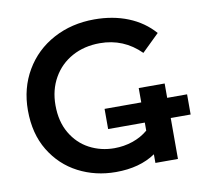

<svg xmlns="http://www.w3.org/2000/svg" viewBox="-80 -798 972 897"><g transform="rotate(-10 406.5 -350.0)"><path d="M572 -358H695V0H588V-41Q513 10 400 10Q303 10 222 -32Q141 -74 92.5 -154Q44 -234 44 -345Q44 -450 93 -533.5Q142 -617 228.5 -663.5Q315 -710 423 -710Q511 -710 583 -681Q655 -652 704 -596L622 -516Q542 -596 429 -596Q355 -596 297.5 -564.5Q240 -533 207.5 -476Q175 -419 175 -346Q175 -269 207.5 -213.5Q240 -158 294 -129.5Q348 -101 412 -101Q457 -101 498.5 -115Q540 -129 572 -156ZM398 -289.9H789.4V-194.2H398Z"/></g></svg>

Font: Montserrat Alternates SemiBold
Style: Regular
Weight: 600
Designer: Julieta Ulanovsky
Foundry: Julieta Ulanovsky
Version: Version 7.200